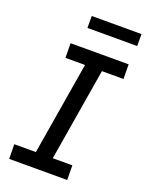

<svg xmlns="http://www.w3.org/2000/svg" viewBox="-168 -1004 836 1088"><g transform="rotate(20 250.0 -460.5)"><path d="M28 0 27 -88H157L250 -647H132L131 -735H481L482 -647H352L259 -88H377L378 0ZM491 -849H191V-921H491Z"/></g></svg>

Font: Iosevka Curly Semibold
Style: Italic
Weight: 600
Italic angle: -9°
Monospace: yes
Designer: Belleve Invis
Foundry: Belleve Invis
Version: Version 22.1.2; ttfautohint (v1.8.4)